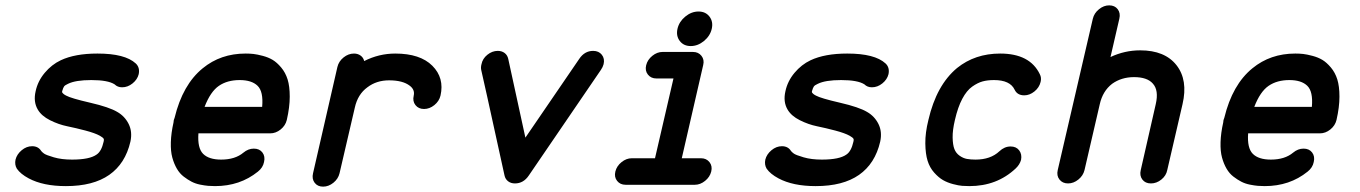

<svg xmlns="http://www.w3.org/2000/svg" viewBox="-20 -677 5080 717"><path d="M344 -477Q447 -477 487 -440Q503 -425 498 -400Q493 -380 475 -365.5Q457 -351 436 -351Q419 -351 408 -362Q383 -378 321 -378Q262 -378 234 -364Q223 -359 219.5 -354.5Q216 -350 212 -336Q212 -334 212 -333Q212 -332 213 -330.5Q214 -329 217.5 -326Q221 -323 227 -320Q245 -310 316.5 -293.5Q388 -277 418 -259Q446 -243 460.5 -214Q475 -185 467 -148Q448 -66 388 -24Q328 18 226 18Q141 18 87 -11Q57 -27 43 -47Q34 -62 38 -81Q43 -101 61 -116Q79 -131 100 -131Q123 -131 134 -113Q137 -109 144.5 -103.5Q152 -98 181 -89.5Q210 -81 249 -81Q315 -81 341 -100Q359 -112 367 -148Q369 -155 367 -159Q365 -163 353 -170Q335 -180 299 -189.5Q263 -199 231 -205.5Q199 -212 167 -228Q135 -244 121 -268Q104 -297 113 -336Q121 -374 147 -405Q173 -436 207 -452Q260 -477 344 -477Z M959 -278Q964 -335 942 -356.5Q920 -378 875 -378Q829 -378 797.5 -356.5Q766 -335 744 -278ZM721 -179Q717 -124 738.5 -102.5Q760 -81 806 -81Q858 -81 889 -107Q907 -122 928 -122Q949 -122 960 -107.5Q971 -93 966 -72Q962 -51 943 -36Q876 18 783 18Q770 18 757.5 17Q745 16 727.5 12.5Q710 9 695.5 1.5Q681 -6 666 -17.5Q651 -29 640.5 -47Q630 -65 623.5 -88.5Q617 -112 618 -146Q619 -180 628 -220Q628 -224 629 -228.5Q630 -233 632 -237Q662 -361 737 -422Q804 -477 897 -477Q897 -477 898 -477Q913 -477 926.5 -475.5Q940 -474 961 -468.5Q982 -463 998 -453.5Q1014 -444 1030 -425Q1046 -406 1054 -380.5Q1062 -355 1062 -316Q1062 -277 1051 -229Q1046 -208 1028 -193.5Q1010 -179 989 -179Z M1240 -427Q1245 -448 1263 -462.5Q1281 -477 1302 -477Q1316 -477 1326.5 -469.5Q1337 -462 1340 -449Q1395 -477 1456 -477Q1549 -477 1594.5 -431.5Q1640 -386 1625 -320Q1625 -320 1625 -320Q1620 -299 1602 -284.5Q1584 -270 1563.5 -270Q1543 -270 1531.5 -284.5Q1520 -299 1525 -320Q1525 -320 1525 -320Q1530 -342 1510 -357Q1484 -377 1433 -377Q1386 -377 1352 -351Q1316 -325 1305 -275L1248 -30Q1243 -9 1225 5.5Q1207 20 1186.5 20Q1166 20 1155 5.5Q1144 -9 1149 -30Z M2195 -487Q2216 -487 2227.5 -472.5Q2239 -458 2234 -437Q2231 -426 2224 -416L1955 -22Q1935 8 1903 8Q1888 8 1877.5 0Q1867 -8 1864 -22Q1779 -410 1777 -416Q1775 -426 1778 -437Q1782 -458 1800 -472.5Q1818 -487 1839 -487Q1854 -487 1864.5 -479Q1875 -471 1878 -457L1942 -163L2143 -457Q2163 -487 2195 -487Z M2539 -615Q2562 -634 2588.5 -634Q2615 -634 2629.5 -615Q2644 -596 2638 -569.5Q2632 -543 2609 -524Q2586 -505 2559.5 -505Q2533 -505 2518.5 -524Q2504 -543 2510 -569.5Q2516 -596 2539 -615ZM2431 -384Q2411 -384 2399.5 -398.5Q2388 -413 2393 -433.5Q2398 -454 2416 -468.5Q2434 -483 2454 -483H2568Q2588 -483 2599.5 -468.5Q2611 -454 2606 -434L2526 -86H2598Q2618 -86 2629.5 -71.5Q2641 -57 2636 -36.5Q2631 -16 2613 -1.5Q2595 13 2575 13H2316Q2296 13 2284.5 -1.5Q2273 -16 2278 -36.5Q2283 -57 2301 -71.5Q2319 -86 2339 -86H2426L2495 -384Z M3144 -477Q3247 -477 3287 -440Q3303 -425 3298 -400Q3293 -380 3275 -365.5Q3257 -351 3236 -351Q3219 -351 3208 -362Q3183 -378 3121 -378Q3062 -378 3034 -364Q3023 -359 3019.5 -354.5Q3016 -350 3012 -336Q3012 -334 3012 -333Q3012 -332 3013 -330.5Q3014 -329 3017.5 -326Q3021 -323 3027 -320Q3045 -310 3116.5 -293.5Q3188 -277 3218 -259Q3246 -243 3260.5 -214Q3275 -185 3267 -148Q3248 -66 3188 -24Q3128 18 3026 18Q2941 18 2887 -11Q2857 -27 2843 -47Q2834 -62 2838 -81Q2843 -101 2861 -116Q2879 -131 2900 -131Q2923 -131 2934 -113Q2937 -109 2944.5 -103.5Q2952 -98 2981 -89.5Q3010 -81 3049 -81Q3115 -81 3141 -100Q3159 -112 3167 -148Q3169 -155 3167 -159Q3165 -163 3153 -170Q3135 -180 3099 -189.5Q3063 -199 3031 -205.5Q2999 -212 2967 -228Q2935 -244 2921 -268Q2904 -297 2913 -336Q2921 -374 2947 -405Q2973 -436 3007 -452Q3060 -477 3144 -477Z M3546 -229Q3537 -191 3537.5 -163.5Q3538 -136 3544 -120.5Q3550 -105 3563.5 -95.5Q3577 -86 3591 -83.5Q3605 -81 3623 -81Q3679 -81 3712 -112Q3731 -130 3754 -130Q3775 -130 3786 -115.5Q3797 -101 3793 -80Q3788 -62 3773 -48Q3703 18 3600 18Q3586 18 3573 17Q3560 16 3539 10.5Q3518 5 3501.5 -4.5Q3485 -14 3468.5 -32.5Q3452 -51 3444 -76.5Q3436 -102 3435.5 -141.5Q3435 -181 3447 -229Q3477 -359 3554 -423Q3621 -477 3715 -477Q3826 -477 3863 -400Q3870 -387 3866 -371Q3861 -350 3843 -335.5Q3825 -321 3805 -321Q3779 -321 3769 -342Q3752 -378 3692 -378Q3668 -378 3649.5 -373Q3631 -368 3610.5 -353.5Q3590 -339 3573.5 -308Q3557 -277 3546 -229Z M4061 -607Q4066 -628 4084 -642.5Q4102 -657 4122 -657Q4143 -657 4154 -642.5Q4165 -628 4160 -607L4127 -464Q4180 -489 4238 -489Q4330 -489 4373.5 -433.5Q4417 -378 4396 -288L4339 -42Q4335 -21 4317 -6.5Q4299 8 4278 8Q4257 8 4246 -6.5Q4235 -21 4240 -42L4296 -288Q4308 -340 4285 -365Q4264 -389 4215 -389Q4168 -389 4133 -364Q4098 -337 4087 -288L4030 -42Q4025 -21 4007 -6.5Q3989 8 3968.5 8Q3948 8 3936.5 -6.5Q3925 -21 3930 -42Z M4879 -278Q4884 -335 4862 -356.5Q4840 -378 4795 -378Q4749 -378 4717.5 -356.5Q4686 -335 4664 -278ZM4641 -179Q4637 -124 4658.5 -102.5Q4680 -81 4726 -81Q4778 -81 4809 -107Q4827 -122 4848 -122Q4869 -122 4880 -107.5Q4891 -93 4886 -72Q4882 -51 4863 -36Q4796 18 4703 18Q4690 18 4677.5 17Q4665 16 4647.5 12.5Q4630 9 4615.5 1.5Q4601 -6 4586 -17.5Q4571 -29 4560.5 -47Q4550 -65 4543.5 -88.5Q4537 -112 4538 -146Q4539 -180 4548 -220Q4548 -224 4549 -228.5Q4550 -233 4552 -237Q4582 -361 4657 -422Q4724 -477 4817 -477Q4817 -477 4818 -477Q4833 -477 4846.5 -475.5Q4860 -474 4881 -468.5Q4902 -463 4918 -453.5Q4934 -444 4950 -425Q4966 -406 4974 -380.5Q4982 -355 4982 -316Q4982 -277 4971 -229Q4966 -208 4948 -193.5Q4930 -179 4909 -179Z"/></svg>

Font: Brass Mono
Style: Bold Italic
Weight: 700
Italic angle: -13°
Monospace: yes
Version: Version 1.000; ttfautohint (v1.8.3) -l 8 -r 50 -G 200 -x 14 